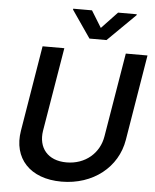

<svg xmlns="http://www.w3.org/2000/svg" viewBox="-62 -1002 859 1065"><g transform="rotate(5 367.5 -469.5)"><path d="M614.3 -727.3 536.6 -260.7C521.7 -165.8 444.2 -97.3 338.8 -97.3C233.7 -97.3 179.3 -165.8 194.2 -260.7L272 -727.3H150.9L72.1 -250.4C46.5 -96.2 144.2 11.4 320.3 11.4C496.1 11.4 630.7 -96.2 656.2 -250.4L735.1 -727.3ZM301.5 -944.6 406.2 -792.6H501.1L655.2 -944.6L655.9 -949.9H551.8L463.8 -856.9L406.6 -949.9H302.2Z"/></g></svg>

Font: Magic Ui Pro Semi Bold
Style: Italic
Weight: 600
Italic angle: -9.39999°
Designer: Stefan Endress, Andreas Faust
Version: Version 1.000;FEAKit 1.0